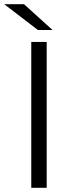

<svg xmlns="http://www.w3.org/2000/svg" viewBox="-36 -901 358 921"><path d="M114 0H188V-700H114ZM146 -757H216L79 -881H-16Z"/></svg>

Font: Malon Grotesk
Style: Regular
Weight: 400
Designer: Julieta Ulanovsky
Foundry: Julieta Ulanovsky
Version: Version 7.200